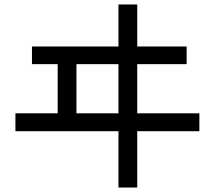

<svg xmlns="http://www.w3.org/2000/svg" viewBox="-20 -722 960 859"><path d="M872 -215V-135H594V117H510V-135H49V-215H238V-435H123V-514H510V-702H594V-514H815V-435H594V-215ZM322 -215H510V-435H322Z"/></svg>

Font: LINE Seed Sans KR Regular
Style: Regular
Weight: 400
Designer: LINE VX Design & Sandoll Inc & Dalton Maag Ltd
Foundry: Sandoll Inc.
Version: Version 1.000